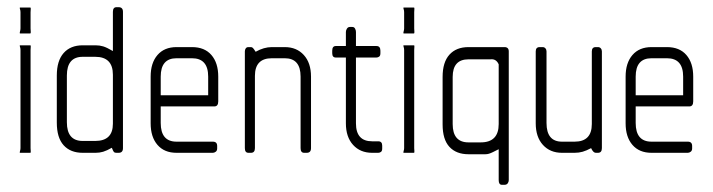

<svg xmlns="http://www.w3.org/2000/svg" viewBox="-20 -425 1984 534"><path d="M64 -332H36Q34 -332 35.5 -337Q37 -342 37 -346V-391Q37 -396 35.5 -400Q34 -404 36 -404H64Q66 -404 65.5 -400Q65 -396 65 -391V-346Q65 -342 65.5 -337Q66 -332 64 -332ZM64 0H36Q34 0 35.5 -4.5Q37 -9 37 -13V-286Q37 -291 35.5 -295Q34 -299 36 -299H64Q66 -299 65.5 -295Q65 -291 65 -286V-13Q65 -9 65.5 -4.5Q66 0 64 0Z M310 0H304Q299 0 297 -2Q295 -4 291 -14Q277 -6 267 -3Q257 0 246 0H210Q176 0 157 -21Q138 -42 138 -84V-215Q138 -256 157 -277.5Q176 -299 210 -299H246Q257 -299 267 -296Q277 -293 294 -283V-392Q294 -405 304 -405H310Q322 -405 322 -392V-13Q322 0 310 0ZM294 -217Q294 -267 245 -267H210Q166 -267 166 -215V-85Q166 -33 210 -33H245Q294 -33 294 -81Z M576 -129H427V-83Q427 -31 471 -31H572Q584 -31 584 -19V-12Q584 -6 580 -3Q576 0 572 0H471Q437 0 418 -22Q399 -44 399 -82V-212Q399 -250 418 -272Q437 -294 471 -294H514Q549 -294 568 -272Q587 -250 587 -212V-143Q587 -129 576 -129ZM559 -212Q559 -263 514 -263H471Q427 -263 427 -212V-160H559Z M833 0H826Q816 0 816 -13V-212Q816 -263 772 -263H736Q689 -263 689 -214V-13Q689 0 678 0H671Q661 0 661 -13V-282Q661 -287 663.5 -290.5Q666 -294 671 -294H678Q681 -294 683.5 -291.5Q686 -289 691 -281Q714 -294 736 -294H772Q805 -294 825 -272Q845 -250 845 -212V-13Q845 0 833 0Z M1032 0H1015Q982 0 962 -22Q942 -44 942 -82V-265H914Q904 -265 904 -277V-284Q904 -297 914 -297H942V-336Q942 -341 945 -345.5Q948 -350 953 -350H960Q965 -350 967.5 -345.5Q970 -341 970 -336V-297H1027Q1038 -297 1038 -284V-277Q1038 -270 1034.5 -267.5Q1031 -265 1027 -265H970V-82Q970 -32 1015 -32H1032Q1043 -32 1043 -20V-12Q1043 -5 1039.5 -2.5Q1036 0 1032 0Z M1131 -332H1103Q1101 -332 1102.5 -337Q1104 -342 1104 -346V-391Q1104 -396 1102.5 -400Q1101 -404 1103 -404H1131Q1133 -404 1132.5 -400Q1132 -396 1132 -391V-346Q1132 -342 1132.5 -337Q1133 -332 1131 -332ZM1131 0H1103Q1101 0 1102.5 -4.5Q1104 -9 1104 -13V-286Q1104 -291 1102.5 -295Q1101 -299 1103 -299H1131Q1133 -299 1132.5 -295Q1132 -291 1132 -286V-13Q1132 -9 1132.5 -4.5Q1133 0 1131 0Z M1383 89H1376Q1367 89 1367 76V-10Q1357 -5 1351 -2Q1345 1 1340 2.5Q1335 4 1330 4Q1325 4 1317 4H1283Q1249 4 1230 -16.5Q1211 -37 1211 -79V-211Q1211 -252 1230 -273Q1249 -294 1283 -294H1383Q1395 -294 1395 -282V76Q1395 81 1392 85Q1389 89 1383 89ZM1367 -246Q1360 -262 1344 -260H1283Q1239 -260 1239 -211V-80Q1239 -29 1283 -29H1317Q1367 -29 1367 -80Z M1643 0H1637Q1630 0 1624 -13Q1611 -6 1600.5 -3Q1590 0 1578 0H1543Q1510 0 1490 -22Q1470 -44 1470 -82V-282Q1470 -294 1481 -294H1489Q1494 -294 1497 -290.5Q1500 -287 1500 -282V-83Q1500 -31 1543 -31H1578Q1626 -31 1626 -80V-282Q1626 -294 1637 -294H1643Q1648 -294 1651 -290.5Q1654 -287 1654 -282V-13Q1654 0 1643 0Z M1897 -129H1748V-83Q1748 -31 1792 -31H1893Q1905 -31 1905 -19V-12Q1905 -6 1901 -3Q1897 0 1893 0H1792Q1758 0 1739 -22Q1720 -44 1720 -82V-212Q1720 -250 1739 -272Q1758 -294 1792 -294H1835Q1870 -294 1889 -272Q1908 -250 1908 -212V-143Q1908 -129 1897 -129ZM1880 -212Q1880 -263 1835 -263H1792Q1748 -263 1748 -212V-160H1880Z"/></svg>

Font: Chathura
Style: Regular
Weight: 400
Designer: Appaji Ambarisha Darbha
Foundry: Aditya Fonts
Version: Version 1.001 2016